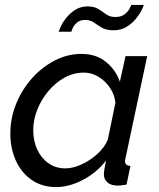

<svg xmlns="http://www.w3.org/2000/svg" viewBox="-20 -750 646 780"><path d="M208 10Q150 10 108 -19.5Q66 -49 44 -98.5Q22 -148 22 -207Q22 -270 45.5 -328Q69 -386 109.5 -431.5Q150 -477 202 -504Q254 -531 311 -531Q371 -531 411 -498Q451 -465 467 -418L490 -522H578L490 -108Q489 -104 488.5 -101Q488 -98 488 -95Q488 -77 510 -76L494 0Q483 1 474.5 2.5Q466 4 459 4Q431 4 416.5 -9Q402 -22 402 -41Q402 -58 411 -98Q372 -48 316.5 -19Q261 10 208 10ZM246 -66Q275 -66 310 -81.5Q345 -97 375 -124Q405 -151 418 -183L449 -333Q445 -367 426 -394.5Q407 -422 379.5 -438.5Q352 -455 321 -455Q279 -455 242 -434.5Q205 -414 176.5 -380Q148 -346 131.5 -304.5Q115 -263 115 -221Q115 -178 131 -143Q147 -108 176.5 -87Q206 -66 246 -66ZM440 -627Q412 -627 394 -637.5Q376 -648 361.5 -658.5Q347 -669 326 -669Q305 -669 292.5 -658Q280 -647 275 -635Q270 -623 270 -621H218Q220 -627 227.5 -643.5Q235 -660 250 -678.5Q265 -697 286.5 -710.5Q308 -724 336 -724Q363 -724 379.5 -713.5Q396 -703 411 -692Q426 -681 449 -681Q473 -681 487 -692.5Q501 -704 507 -716Q513 -728 513 -730H564Q563 -724 555 -708Q547 -692 531.5 -673Q516 -654 493.5 -640.5Q471 -627 440 -627Z"/></svg>

Font: Raleway Medium
Style: Italic
Weight: 500
Italic angle: -12°
Designer: Matt McInerney, Pablo Impallari, Rodrigo Fuenzalida
Foundry: Matt McInerney, Pablo Impallari, Rodrigo Fuenzalida
Version: Version 4.026